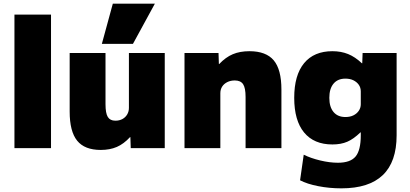

<svg xmlns="http://www.w3.org/2000/svg" viewBox="-20 -810 2243 1050"><path d="M59 0V-730H259V0Z M531 10Q443 10 402 -40.5Q361 -91 361 -200V-520H557V-240Q557 -191 569.5 -170.5Q582 -150 611 -150Q633 -150 649.5 -159Q666 -168 675.5 -184Q685 -200 685 -220V-520H881V0H695L693 -60H691Q657 -23 619 -6.5Q581 10 531 10ZM707 -570H537L597 -790H827Z M989 0V-520H1175L1177 -460H1179Q1214 -497 1253 -513.5Q1292 -530 1344 -530Q1435 -530 1477 -480Q1519 -430 1519 -320V0H1323V-280Q1323 -329 1309.5 -349.5Q1296 -370 1264 -370Q1241 -370 1223 -361Q1205 -352 1195 -336.5Q1185 -321 1185 -300V0Z M1847 220Q1781 220 1720 208Q1659 196 1621 176L1641 36Q1679 55 1731 67.5Q1783 80 1828 80Q1896 80 1924.5 46Q1953 12 1953 -70V-86H1951Q1914 -50 1879.5 -35Q1845 -20 1798 -20Q1697 -20 1643 -85.5Q1589 -151 1589 -275Q1589 -399 1643 -464.5Q1697 -530 1798 -530Q1845 -530 1883.5 -514.5Q1922 -499 1959 -464H1961L1963 -520H2149V-70Q2149 75 2073.5 147.5Q1998 220 1847 220ZM1869 -170Q1894 -170 1912.5 -179Q1931 -188 1942 -204Q1953 -220 1953 -240V-310Q1953 -331 1942 -346.5Q1931 -362 1912.5 -371Q1894 -380 1869 -380Q1827 -380 1804 -352.5Q1781 -325 1781 -275Q1781 -225 1804 -197.5Q1827 -170 1869 -170Z"/></svg>

Font: M PLUS 1 Thin Black
Style: Regular
Weight: 900
Version: Version 1.001